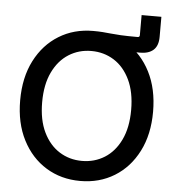

<svg xmlns="http://www.w3.org/2000/svg" viewBox="-57 -891 871 955"><g transform="rotate(5 378.5 -413.5)"><path d="M378.4 -662.6V-738.3Q406.2 -738.3 425.3 -736.8Q444.3 -735.4 464.6 -733.2Q484.9 -731 516.6 -729.2Q548.3 -727.5 601.1 -727.5Q611.3 -727.5 611.3 -737.8V-837.9H710V-737.8Q710 -693.4 686.5 -672.1Q663.1 -650.9 619.1 -650.9Q597.7 -650.9 578.6 -652.6Q559.6 -654.3 535.2 -656.7Q510.7 -659.2 473.6 -660.9Q436.5 -662.6 378.4 -662.6ZM378.4 10.7Q282.7 10.7 207.8 -35.4Q132.8 -81.5 89.6 -165.8Q46.4 -250 46.4 -363.3Q46.4 -477.5 89.6 -561.8Q132.8 -646 207.8 -692.1Q282.7 -738.3 378.4 -738.3Q474.1 -738.3 549.1 -692.1Q624 -646 667 -561.8Q710 -477.5 710 -363.3Q710 -250 667 -165.8Q624 -81.5 549.1 -35.4Q474.1 10.7 378.4 10.7ZM378.4 -89.4Q440.9 -89.4 491.2 -120.8Q541.5 -152.3 571 -213.6Q600.6 -274.9 600.6 -363.3Q600.6 -452.1 571 -513.7Q541.5 -575.2 491.2 -606.7Q440.9 -638.2 378.4 -638.2Q315.9 -638.2 265.6 -606.4Q215.3 -574.7 185.8 -513.4Q156.2 -452.1 156.2 -363.3Q156.2 -274.9 185.8 -213.9Q215.3 -152.8 265.6 -121.1Q315.9 -89.4 378.4 -89.4Z"/></g></svg>

Font: Inter 24pt Medium
Style: Regular
Weight: 500
Designer: Rasmus Andersson
Foundry: rsms
Version: Version 4.001;git-66647c0bb